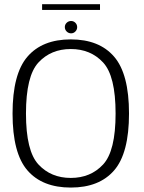

<svg xmlns="http://www.w3.org/2000/svg" viewBox="-20 -862 665 887"><path d="M307 4.5Q438.5 4.5 507.2 -74.8Q576 -154 576 -337.5Q576 -520.5 507.2 -600.2Q438.5 -680 307 -680Q175.5 -680 106.8 -600.2Q38 -520.5 38 -337.5Q38 -154 106.8 -74.8Q175.5 4.5 307 4.5ZM307 -40Q215.5 -40 157.8 -102Q100 -164 100 -337.5Q100 -511.5 157.8 -573.5Q215.5 -635.5 307 -635.5Q398.5 -635.5 456.2 -573.5Q514 -511.5 514 -337.5Q514 -164 456.2 -102Q398.5 -40 307 -40ZM308.5 -708Q320 -708 328.2 -716.5Q336.5 -725 336.5 -736.5Q336.5 -748.5 328.2 -756.8Q320 -765 308.5 -765Q296.5 -765 288 -756.8Q279.5 -748.5 279.5 -737Q279.5 -725 288 -716.5Q296.5 -708 308.5 -708ZM174.5 -816H442V-842.5H174.5Z"/></svg>

Font: Anybody Light
Style: Regular
Weight: 300
Designer: Tyler Finck
Foundry: Etcetera Type Company
Version: Version 1.111; ttfautohint (v1.8.4)